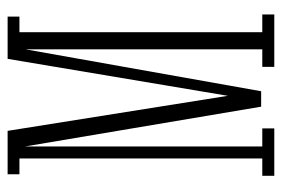

<svg xmlns="http://www.w3.org/2000/svg" viewBox="-138 -602 740 504"><g transform="rotate(-90 232.0 -350.0)"><path d="M22.5 0V-31.5H68V-669H26.5V-700H140.5L232.5 -122L329.5 -700H440.5V-669H399.5V-31.5H446V0H308.5V-31.5H354.5V-653L244.5 -34.5H204L99.5 -654.5V-31.5H147V0Z"/></g></svg>

Font: Imbue 10pt ExtraLight
Style: Regular
Weight: 200
Designer: Tyler Finck
Foundry: Etcetera Type Company
Version: Version 1.102; ttfautohint (v1.8.3)